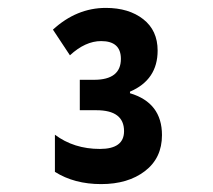

<svg xmlns="http://www.w3.org/2000/svg" viewBox="-20 -873 540 486"><path d="M236 -407Q304 -407 347 -440Q390 -473 390 -531Q390 -613 309 -637V-641Q379 -671 379 -745Q379 -796 342.5 -824.5Q306 -853 248 -853Q174 -853 114 -798L157 -733Q196 -769 236 -769Q286 -769 286 -724Q286 -671 218 -671H182V-594H224Q294 -594 294 -541Q294 -496 233 -496Q167 -496 119 -532V-438Q168 -407 236 -407Z"/></svg>

Font: Noto Sans Mono Condensed Extra
Style: Regular
Weight: 800
Width: 3
Designer: Monotype Design Team
Foundry: Monotype Imaging Inc.
Version: Version 1.900